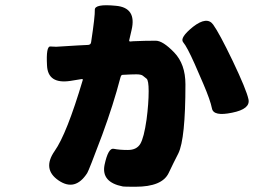

<svg xmlns="http://www.w3.org/2000/svg" viewBox="-20 -641 1040 731"><path d="M312 18Q266 89 203 46Q140 3 188 -66Q234 -131 295 -336Q296 -341 291 -340L248 -333Q162 -320 159 -392Q155 -465 171.5 -464Q188 -463 194 -463Q235 -465 276 -468L316 -470Q326 -471 327 -481Q342 -580 341 -603.5Q340 -627 421 -619Q501 -612 481 -527L472 -488Q471 -483 476 -483L487 -484Q530 -486 573 -486Q600 -486 643 -441.5Q686 -397 686 -320Q686 -112 659 -57Q640 -20 622 18Q597 70 496 70Q452 70 448 69Q365 53 378 -13Q392 -79 413 -74.5Q434 -70 467 -70Q500 -70 514 -93Q528 -116 538 -186Q546 -247 546 -294Q546 -335 538 -341.5Q530 -348 523.5 -353Q517 -358 499 -358Q481 -358 446 -356Q441 -356 438 -344Q412 -244 369 -127Q318 9 312 18ZM864 -212Q793 -197 787 -228Q781 -259 754 -322Q738 -360 721 -398Q692 -463 677.5 -480Q663 -497 715 -539Q768 -580 791.5 -547.5Q815 -515 866 -409Q918 -300 926 -263Q934 -226 864 -212Z"/></svg>

Font: Resource Han Rounded JP Heavy
Style: Regular
Weight: 900
Designer: Cyano Hao (round all glyphs); Ryoko NISHIZUKA 西塚涼子 (kana, bopomofo & ideographs); Paul D. Hunt (Latin, Greek & Cyrillic)
Foundry: Cyano Hao
Version: 0.990